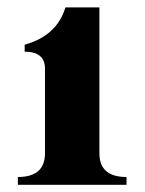

<svg xmlns="http://www.w3.org/2000/svg" viewBox="-20 -786 399 530"><path d="M104.2 -596.4Q104.2 -643.3 48.1 -643.3V-662.6Q137.2 -687.3 160.6 -765.6H254.4V-362.8Q254.4 -297.4 329.3 -297.4V-275.9H29.3V-297.4Q104.2 -297.4 104.2 -362.8Z"/></svg>

Font: itsadzoke
Style: Regular
Weight: 700
Width: 7
Version: Version 0.45